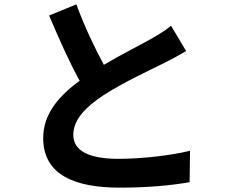

<svg xmlns="http://www.w3.org/2000/svg" viewBox="-20 -817 1040 880"><path d="M330 -797 205 -746C250 -640 298 -532 345 -447C249 -376 178 -295 178 -184C178 -12 329 43 528 43C658 43 764 33 849 18L851 -126C762 -104 627 -89 524 -89C385 -89 316 -127 316 -199C316 -269 372 -326 455 -381C546 -440 672 -498 734 -529C771 -548 803 -565 833 -583L764 -699C738 -677 709 -660 671 -638C624 -611 537 -568 456 -520C415 -596 368 -693 330 -797Z"/></svg>

Font: Source Han Sans KR
Style: Bold
Weight: 700
Designer: Ryoko NISHIZUKA 西塚涼子 (kana, bopomofo & ideographs); Paul D. Hunt (Latin, Greek & Cyrillic); Sandoll Communications 산돌커뮤니
Foundry: Adobe
Version: Version 2.004;hotconv 1.0.118;makeotfexe 2.5.65603